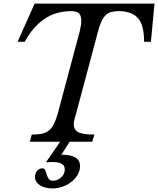

<svg xmlns="http://www.w3.org/2000/svg" viewBox="-20 -790 881 1070"><path d="M407 -168Q401 -145 396 -128.5Q391 -112 391 -98Q391 -66 417 -53Q443 -40 506 -40L494 0H368L322 72Q426 72 426 135Q426 161 413 183.5Q400 206 378.5 223Q357 240 329.5 250Q302 260 274 260Q229 260 202 242Q175 224 175 197Q175 176 187 162Q199 148 216 148Q228 148 232.5 159Q237 170 240.5 182.5Q244 195 251 206Q258 217 276 217Q300 217 320.5 199Q341 181 341 154Q341 113 274 113Q264 113 254 113.5Q244 114 239 115L238 112L315 0H146L157 -40Q187 -40 209.5 -44Q232 -48 249 -60Q266 -72 278.5 -95.5Q291 -119 302 -158L424 -614Q433 -650 433 -674Q433 -703 420 -715.5Q407 -728 378 -728Q290 -728 225.5 -683Q161 -638 118 -557H78L173 -770H841L821 -557H783Q783 -653 747.5 -690.5Q712 -728 642 -728Q618 -728 600 -723Q582 -718 568.5 -705Q555 -692 544.5 -669Q534 -646 525 -610Z"/></svg>

Font: SVN-Libre Baskerville
Style: Italic
Weight: 400
Italic angle: -14°
Designer: Pablo Impallari, Rodrigo Fuenzalida
Foundry: Pablo Impallari, Rodrigo Fuenzalida
Version: Version 1.000; ttfautohint (v1.8.4)